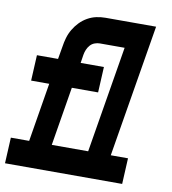

<svg xmlns="http://www.w3.org/2000/svg" viewBox="-102 -806 785 878"><g transform="rotate(10 290.0 -367.5)"><path d="M345 -120 427 -615H312Q300 -615 288 -610.5Q276 -606 267.5 -596.5Q259 -587 254 -575Q249 -563 247 -551L241 -512H349L343 -393H221L176 -120ZM-20 0 -14 -120H71L116 -393H32L38 -512H136L146 -570Q149 -591 155 -612Q161 -633 172.5 -652.5Q184 -672 199.5 -688Q215 -704 234.5 -715Q254 -726 275 -730.5Q296 -735 317 -735H552L450 -120H530L524 0Z"/></g></svg>

Font: Iosevka Curly Slab HvExObl
Style: Regular
Weight: 900
Width: 7
Italic angle: -9°
Monospace: yes
Designer: Belleve Invis
Foundry: Belleve Invis
Version: Version 11.1.0; ttfautohint (v1.8.3)